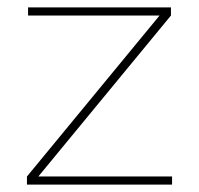

<svg xmlns="http://www.w3.org/2000/svg" viewBox="-20 -500 539 520"><path d="M413 -459 443 -458 83 -21 53 -22ZM446 -22V0H53V-22ZM443 -480V-458H56V-480Z"/></svg>

Font: Exo 2 Thin
Style: Regular
Weight: 250
Designer: Natanael Gama
Foundry: Natanael Gama
Version: Version 2.010